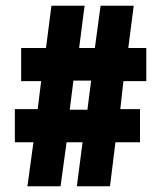

<svg xmlns="http://www.w3.org/2000/svg" viewBox="-20 -652 564 672"><path d="M97 -154 76 0H192L213 -154H269L249 0H365L384 -154H470V-270H401L412 -368H492V-484H429L448 -632H332L312 -484H257L276 -632H160L141 -484H54V-368H124L112 -270H32V-154ZM286 -268H224L237 -370H299Z"/></svg>

Font: Noto Sans Devanagari ExtraCondensed Black
Style: Regular
Weight: 900
Width: 2
Designer: Jelle Bosma - Monotype Design Team
Foundry: Monotype Imaging Inc.
Version: Version 2.004